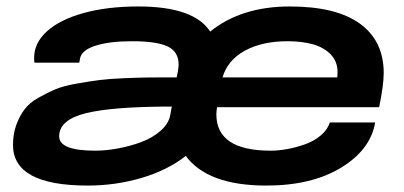

<svg xmlns="http://www.w3.org/2000/svg" viewBox="-20 -559 1245 591"><path d="M250 12.2Q20 12.2 20 -112.8Q20 -146.5 30 -174.1Q40 -201.7 55.2 -221.9Q70.3 -242.2 97.7 -257.8Q125 -273.4 149.9 -283.9Q174.8 -294.4 215.1 -301.5Q255.4 -308.6 285.4 -312.5Q315.4 -316.4 363.8 -318.4Q412.1 -320.3 442.4 -320.6Q472.7 -320.8 523.9 -320.8L527.8 -340.8Q529.8 -354.5 529.8 -360.8Q529.8 -399.9 496.1 -416Q462.4 -432.1 386.2 -432.1Q316.4 -432.1 273.4 -418.2Q230.5 -404.3 226.1 -377.9L224.1 -366.2H85.9Q85 -372.1 85 -380.9Q85 -426.8 124.5 -462.6Q164.1 -498.5 237.1 -518.8Q310.1 -539.1 405.8 -539.1Q576.7 -539.1 627 -461.9Q722.7 -539.1 872.1 -539.1Q1014.6 -539.1 1087.9 -486.1Q1161.1 -433.1 1161.1 -334Q1161.1 -296.9 1147 -229H647.9Q646 -213.4 646 -207Q646 -95.2 813 -95.2Q836.9 -95.2 864 -100.1Q891.1 -105 918.7 -114.7Q946.3 -124.5 967.3 -142.1Q988.3 -159.7 995.1 -182.1H1134.8Q1120.6 -98.1 1030 -43Q939.5 12.2 799.8 12.2Q619.1 12.2 551.8 -79.1Q496.1 -35.2 416.3 -11.5Q336.4 12.2 250 12.2ZM665 -320.8H1018.1Q1019 -326.7 1019 -337.9Q1019 -369.6 998 -391.4Q977.1 -413.1 943.4 -422.6Q909.7 -432.1 865.2 -432.1Q787.1 -432.1 733.9 -403.1Q680.7 -374 665 -320.8ZM272.9 -95.2Q306.2 -95.2 343.3 -102.1Q380.4 -108.9 415 -121.8Q449.7 -134.8 474.4 -156.5Q499 -178.2 503.9 -204.1L508.8 -231Q328.1 -231 245.1 -210.7Q162.1 -190.4 162.1 -139.2Q162.1 -95.2 272.9 -95.2Z"/></svg>

Font: Archivo Expanded SemiBold
Style: Italic
Weight: 600
Width: 7
Italic angle: -10°
Designer: Hector Gatti
Foundry: Omnibus-Type
Version: Version 2.001